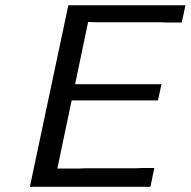

<svg xmlns="http://www.w3.org/2000/svg" viewBox="-20 -714 729 734"><path d="M94.2 0 241.2 -693.8H689L674.8 -627.9H618.2L594.2 -628.9H353L316.9 -629.9L267.1 -392.1H597.2L584 -330.1H253.9L199.2 -69.8H284.2L308.1 -70.8H502L523.9 -71.8H569.8L555.2 0Z"/></svg>

Font: CMU Sans Serif
Style: Oblique
Weight: 500
Italic angle: -12°
Version: Version 0.7.0